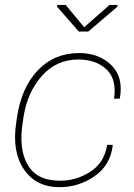

<svg xmlns="http://www.w3.org/2000/svg" viewBox="-20 -755 547 785"><path d="M226.6 -16.1Q291.5 -16.1 349.1 -52.7Q406.7 -89.4 418 -162.6H439.9L440.9 -159.7Q430.7 -78.6 366.2 -34.2Q301.8 10.3 222.7 10.3Q126 9.8 77.1 -63.5Q28.3 -136.7 46.4 -253.9L49.3 -274.4Q67.4 -397.5 134.8 -467.8Q202.1 -538.1 303.7 -538.1Q383.8 -538.1 434.6 -489.3Q485.4 -440.4 470.2 -354L469.2 -351.6H446.3Q458 -431.6 415 -471.7Q372.1 -511.7 299.8 -511.7Q210.4 -511.7 150.9 -444.3Q91.3 -377 75.7 -274.4L72.8 -253.9Q55.7 -144.5 93.8 -80.1Q131.8 -15.6 226.6 -16.1ZM324.2 -643.6 427.7 -734.9H460.4L459.5 -727.1L340.8 -626H302.2L212.9 -728L213.9 -734.9H248.5Z"/></svg>

Font: Roboto-ThinItalic
Style: Italic
Weight: 250
Italic angle: -12°
Designer: Google
Version: Version 1.100141; 2013; ttfautohint (v0.94.14-c901) -l 8 -r 